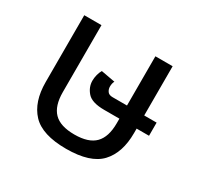

<svg xmlns="http://www.w3.org/2000/svg" viewBox="-124 -698 888 858"><g transform="rotate(30 320.0 -269.0)"><path d="M309.1 9.8Q185.1 9.8 133.1 -45.7Q81.1 -101.1 81.1 -203.1V-547.9H169.9V-202.1Q169.9 -131.8 202.9 -97.9Q235.8 -64 309.1 -64Q381.8 -64 415 -97.9Q448.2 -131.8 448.2 -202.1V-226.1H370.1Q306.2 -226.1 282.5 -252.9Q258.8 -279.8 258.8 -313Q258.8 -328.1 262.9 -344Q267.1 -359.9 273.9 -371.1L346.2 -357.9Q339.8 -346.2 339.8 -329.1Q339.8 -315.9 347.4 -304.9Q355 -293.9 374 -293.9H448.2V-547.9H537.1V-293.9H601.1V-226.1H537.1V-203.1Q537.1 -101.1 485.1 -45.7Q433.1 9.8 309.1 9.8Z"/></g></svg>

Font: Kurinto Seri
Style: Regular
Weight: 400
Designer: Kurinto was developed by Clint Goss from a range of fonts that are compatible with the SIL Open Font License Version 1.1
Foundry: Clinton F. Goss
Version: Version 2.196; July 25, 2020